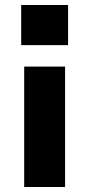

<svg xmlns="http://www.w3.org/2000/svg" viewBox="-20 -568 357 770"><path d="M241 -301V182H77V-301ZM253 -548V-387H65V-548Z"/></svg>

Font: Sora-SIA
Style: Bold
Weight: 700
Designer: Jonathan Barnbrook, Julián Moncada
Foundry: Barnbrook Fonts
Version: Version 2.000